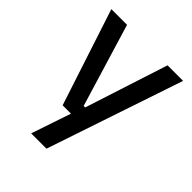

<svg xmlns="http://www.w3.org/2000/svg" viewBox="-189 -598 878 878"><g transform="rotate(45 250.5 -158.5)"><path d="M296.5 -86.5 244.5 -64 382 -489H482.5L260 172H161L238.5 -57.5L282.5 -20.5H172L18.5 -489H120L242 -86.5Z"/></g></svg>

Font: Anek Gujarati Medium Medium
Style: Regular
Weight: 500
Version: Version 1.003